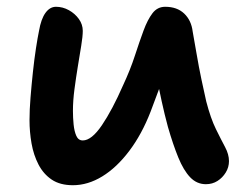

<svg xmlns="http://www.w3.org/2000/svg" viewBox="-20 -534 721 566"><path d="M195 12Q157 12 132.5 -4.5Q108 -21 93.5 -49Q79 -77 73 -111Q67 -145 67 -180Q67 -210 70 -247Q73 -284 77 -321.5Q81 -359 86 -391.5Q91 -424 95 -443Q101 -478 114 -496Q127 -514 145 -514Q165 -514 183 -504Q201 -494 212.5 -478Q224 -462 224 -443Q224 -427 219.5 -399.5Q215 -372 209.5 -338.5Q204 -305 199.5 -271Q195 -237 195 -207Q195 -187 197 -167Q199 -147 205 -133.5Q211 -120 224 -120Q250 -120 280.5 -165Q311 -210 343 -283Q364 -328 377.5 -369.5Q391 -411 403 -443.5Q415 -476 429.5 -495Q444 -514 467 -514Q502 -514 523 -494Q544 -474 548 -441Q553 -414 559.5 -375.5Q566 -337 574 -299Q582 -261 588 -235Q601 -185 616.5 -153.5Q632 -122 643.5 -100.5Q655 -79 655 -59Q655 -41 645.5 -25.5Q636 -10 621 -0.5Q606 9 587 9Q560 9 540.5 -11.5Q521 -32 505.5 -70Q490 -108 475 -160Q465 -197 456.5 -236Q448 -275 441 -313Q434 -351 430 -384L488 -392Q483 -374 474.5 -346Q466 -318 453 -282.5Q440 -247 424 -205Q398 -138 361 -89Q324 -40 281.5 -14Q239 12 195 12Z"/></svg>

Font: Shantell Sans SemiBold
Style: Regular
Weight: 600
Designer: Stephen Nixon, Anya Danilova, Shantell Martin
Foundry: Arrow Type
Version: Version 1.011;[c5ecc13dd]